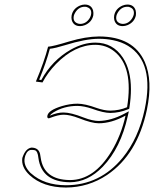

<svg xmlns="http://www.w3.org/2000/svg" viewBox="-20 -820 683 852"><path d="M537.1 -307.1Q474.6 -272.9 418 -272.9Q387.2 -272.9 330.6 -295.4Q290 -311 262.2 -311Q239.3 -311 202.6 -296.9Q198.2 -295.4 196.8 -294.9Q189 -294.9 189.9 -304.7Q190.4 -306.2 190.4 -307.1Q195.3 -331.1 254.4 -349.1Q290.5 -359.9 323.7 -359.9Q356.9 -359.9 409.2 -340.8Q442.9 -329.1 469.7 -329.1Q509.3 -329.6 543.9 -344.2Q573.2 -523.9 486.8 -592.3Q450.2 -621.1 402.8 -621.1Q312 -621.1 228.5 -536.1Q191.4 -497.6 168.5 -454.1L139.2 -458Q176.8 -547.4 193.4 -612.8Q214.4 -613.8 287.6 -636.2Q359.9 -657.7 418.9 -658.2Q572.3 -658.2 622.6 -544.9Q658.7 -461.9 631.8 -333Q589.8 -134.8 455.6 -43.9Q372.6 11.7 272.5 12.2Q170.4 11.7 111.3 -43Q73.2 -78.6 79.1 -119.1Q79.6 -121.1 80.1 -122.1Q93.3 -160.6 119.1 -165Q150.9 -165 157.7 -137.2Q159.7 -129.4 160.6 -120.1Q174.3 -22 290.5 -21Q397 -21 474.1 -147.5Q517.6 -219.2 537.1 -307.1ZM297.9 -752Q304.2 -782.2 335 -795.4Q346.2 -799.8 356 -799.8Q385.3 -799.8 393.1 -773.4Q395.5 -762.7 394 -752Q387.7 -721.7 356.9 -708.5Q345.7 -704.1 335.4 -704.1Q306.2 -704.1 298.3 -731Q295.9 -741.2 297.9 -752ZM486.8 -752Q493.2 -782.2 523.9 -795.4Q535.2 -799.8 544.9 -799.8Q574.2 -799.8 582 -773.4Q584.5 -762.7 583 -752Q576.7 -721.7 545.9 -708.5Q534.7 -704.1 524.4 -704.1Q495.1 -704.1 487.3 -731Q484.9 -741.2 486.8 -752ZM532.7 -315.9 551.8 -326.2 546.9 -304.7Q516.1 -163.6 436 -80.1Q369.6 -11.7 290.5 -11.2Q164.6 -12.7 150.4 -119.1Q147.5 -149.4 134.8 -153.3Q128.4 -154.8 119.1 -154.8Q101.6 -154.8 92.3 -129.4Q90.8 -124.5 89.8 -120.1Q82.5 -85.9 115.2 -52.7Q117.2 -50.8 118.2 -50.3Q175.8 1.5 272.5 2Q423.8 2 524.4 -120.1Q594.7 -206.5 622.1 -335Q666.5 -543.9 547.9 -616.7Q518.6 -634.3 481.9 -641.6Q452.1 -647.9 418.9 -647.9Q359.4 -647.9 269 -619.6Q225.1 -606 201.2 -603.5Q185.1 -542.5 153.8 -466.3L163.1 -464.8Q210.9 -552.2 293.9 -599.6Q349.6 -630.9 402.8 -630.9Q481 -630.9 525.4 -564Q561 -509.3 561 -424.3Q561 -385.3 554.2 -342.3L553.2 -336.9L547.9 -335Q510.3 -319.3 469.7 -318.8Q439.5 -318.8 388.7 -337.4Q353 -349.6 323.7 -350.1Q264.2 -350.1 217.3 -321.3Q204.6 -313 200.7 -306.6Q234.9 -321.3 262.2 -320.8Q294.4 -320.8 351.6 -298.3Q391.1 -283.2 418 -283.2Q473.6 -284.2 532.7 -315.9ZM307.6 -750Q302.2 -723.6 325.2 -715.8Q327.6 -715.3 328.6 -714.8Q332.5 -714.4 335.4 -713.9Q362.3 -713.9 378.4 -740.2Q382.3 -747.6 383.8 -753.9Q389.2 -780.3 366.7 -788.1Q364.3 -788.6 362.8 -789.6Q358.9 -790 356 -790Q329.1 -790 313.5 -763.7Q309.1 -756.3 307.6 -750ZM496.6 -750Q491.2 -723.6 514.2 -715.8Q516.6 -715.3 518.1 -714.8Q522 -714.4 524.4 -713.9Q551.3 -713.9 567.4 -740.2Q571.3 -747.6 573.2 -753.9Q578.6 -780.3 555.7 -788.1Q553.2 -788.6 551.8 -789.6Q547.9 -790 544.9 -790Q518.1 -790 502.4 -763.7Q498 -756.3 496.6 -750Z"/></svg>

Font: Linux Biolinum Outline O
Style: Italic
Weight: 400
Italic angle: -12°
Designer: Philipp H. Poll
Foundry: Philipp H. Poll
Version: Version 0.6.2